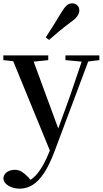

<svg xmlns="http://www.w3.org/2000/svg" viewBox="-27 -859 617 1150"><path d="M91 271Q54 271 24.5 254Q-5 237 -7 208Q-3 182 17 170Q37 158 61 158Q85 158 104.5 170.5Q124 183 142 202L171 235L138 254L118 237Q167 220 202.5 173.5Q238 127 268 51L297 -21L304 -40L392 -283L475 -527H515L301 44Q270 127 237 177Q204 227 168 249Q132 271 91 271ZM280 63 38 -527H161L325 -81L331 -69ZM-7 -499V-527H262V-499L160 -488H93ZM365 -499V-527H568V-499L487 -489H470ZM247 -635Q269 -669 291.5 -704.5Q314 -740 341 -785Q358 -814 372.5 -826.5Q387 -839 406 -839Q422 -839 435 -828Q448 -817 448 -796Q448 -780 436 -762.5Q424 -745 395 -725Q355 -695 325 -670Q295 -645 267 -620Z"/></svg>

Font: Noto Serif JP ExtraLight SemiBold
Style: Regular
Weight: 600
Version: Version 2.003-H1;hotconv 1.1.1;makeotfexe 2.6.0